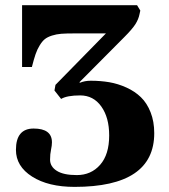

<svg xmlns="http://www.w3.org/2000/svg" viewBox="-20 -712 658 747"><path d="M42 -128.9Q42 -211.9 110.8 -211.9Q182.1 -211.9 182.1 -158.2Q182.1 -146 178.5 -129.4Q174.8 -112.8 174.8 -90.8Q174.8 -64 200.9 -47.4Q227.1 -30.8 278.8 -30.8Q334.5 -30.8 369.6 -70.8Q404.8 -110.8 404.8 -185.1Q404.8 -254.9 374 -297.9Q343.3 -340.8 292 -340.8Q240.7 -340.8 217.8 -327.1L191.9 -359.9L195.8 -381.8L392.1 -582H268.1Q237.8 -582 218.5 -580.6Q199.2 -579.1 181.9 -573.5Q164.6 -567.9 154.5 -559.8Q144.5 -551.8 134.8 -536.1Q125 -520.5 118.4 -501.2Q111.8 -481.9 104 -451.2H65.9V-691.9H513.2L525.9 -670.9L522.9 -657.2Q519 -637.2 506.8 -617.9Q494.6 -598.6 462.9 -566.9L289.1 -392.1L291 -390.1Q310.1 -397.9 333 -397.9Q371.1 -397.9 405.3 -392.1Q439.5 -386.2 472.2 -371.3Q504.9 -356.4 528.3 -333.7Q551.8 -311 565.9 -275.1Q580.1 -239.3 580.1 -193.8Q580.1 15.1 270 15.1Q168 15.1 105 -24.9Q42 -64.9 42 -128.9Z"/></svg>

Font: Linguistics Pro
Style: Bold
Weight: 700
Designer: Stefan Peev, Context Ltd
Foundry: Stefan Peev, Context Ltd
Version: Version 001.000